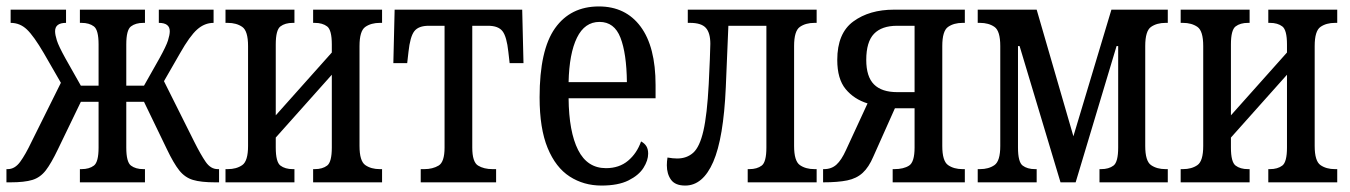

<svg xmlns="http://www.w3.org/2000/svg" viewBox="-20 -566 4191 596"><path d="M0 0V-41H4Q26 -41 42.5 -63.5Q59 -86 78 -126L169 -309L116 -401Q85 -454 63.5 -474.5Q42 -495 13 -495V-536H185V-495Q151 -495 151 -469Q151 -458 156.5 -440.5Q162 -423 183 -385L231 -300H286V-428Q286 -473 271.5 -484Q257 -495 233 -495H228V-536H430V-495H425Q401 -495 386.5 -484Q372 -473 372 -428V-300H427L475 -385Q496 -423 501.5 -440.5Q507 -458 507 -469Q507 -495 473 -495V-536H643V-495Q615 -495 592 -474.5Q569 -454 539 -401L489 -314L583 -126Q603 -86 618.5 -63.5Q634 -41 656 -41H660V0H648Q604 0 579 -7.5Q554 -15 536.5 -37Q519 -59 498 -103L427 -250H372V-108Q372 -63 386.5 -52Q401 -41 425 -41H430V0H228V-41H233Q257 -41 271.5 -52Q286 -63 286 -108V-250H231L160 -103Q139 -59 122 -37Q105 -15 80.5 -7.5Q56 0 12 0Z M680 0V-41H687Q714 -41 732 -53.5Q750 -66 750 -113V-423Q750 -470 732 -482.5Q714 -495 687 -495H680V-536H894V-495H889Q865 -495 850.5 -484Q836 -473 836 -428V-208L1010 -403V-428Q1010 -473 995.5 -484Q981 -495 957 -495H952V-536H1166V-495H1159Q1132 -495 1114 -482.5Q1096 -470 1096 -423V-113Q1096 -66 1114 -53.5Q1132 -41 1159 -41H1166V0H952V-41H957Q981 -41 995.5 -52Q1010 -63 1010 -108V-334L836 -139V-108Q836 -63 850.5 -52Q865 -41 889 -41H894V0Z M1286 0V-41H1297Q1323 -41 1341.5 -52Q1360 -63 1360 -108V-486H1311Q1279 -486 1266 -469Q1253 -452 1248 -405L1244 -370H1201L1205 -536H1601L1605 -370H1562L1558 -405Q1553 -452 1540 -469Q1527 -486 1495 -486H1446V-108Q1446 -63 1464 -52Q1482 -41 1509 -41H1520V0Z M1847 10Q1792 10 1748.5 -18Q1705 -46 1680 -106.5Q1655 -167 1655 -264Q1655 -411 1703 -478.5Q1751 -546 1839 -546Q1922 -546 1968.5 -483.5Q2015 -421 2015 -302V-261H1745Q1746 -157 1774.5 -100.5Q1803 -44 1861 -44Q1902 -44 1929.5 -67Q1957 -90 1970 -127Q1981 -121 1986.5 -112Q1992 -103 1992 -89Q1992 -68 1977.5 -45Q1963 -22 1931 -6Q1899 10 1847 10ZM1926 -311Q1925 -400 1906 -449Q1887 -498 1841 -498Q1795 -498 1771 -449Q1747 -400 1745 -311Z M2107 10Q2076 10 2063 -8Q2050 -26 2050 -53Q2050 -59 2050.5 -65Q2051 -71 2052 -77Q2069 -74 2082 -74Q2112 -74 2132 -92Q2152 -110 2163.5 -160Q2175 -210 2180 -305Q2182 -348 2183.5 -382Q2185 -416 2185 -430Q2185 -464 2171 -479.5Q2157 -495 2122 -495H2115V-536H2515V-495H2508Q2481 -495 2463 -482.5Q2445 -470 2445 -423V-113Q2445 -66 2463 -53.5Q2481 -41 2508 -41H2515V0H2301V-41H2306Q2330 -41 2344.5 -52Q2359 -63 2359 -108V-486H2241L2233 -295Q2226 -137 2194 -63.5Q2162 10 2107 10Z M2535 0V-41H2538Q2561 -41 2576.5 -55Q2592 -69 2606 -100L2673 -245Q2631 -258 2605 -289.5Q2579 -321 2579 -380Q2579 -463 2629 -499.5Q2679 -536 2755 -536H2975V-495H2968Q2941 -495 2923 -482.5Q2905 -470 2905 -423V-113Q2905 -66 2923 -53.5Q2941 -41 2968 -41H2975V0H2751V-41H2756Q2785 -41 2802 -52Q2819 -63 2819 -108V-230H2758L2691 -80Q2677 -47 2658 -29.5Q2639 -12 2610 -6Q2581 0 2535 0ZM2765 -280H2819V-486H2765Q2717 -486 2693 -461Q2669 -436 2669 -380Q2669 -328 2693 -304Q2717 -280 2765 -280Z M3015 0V-41H3022Q3049 -41 3067 -53.5Q3085 -66 3085 -113V-423Q3085 -470 3067 -482.5Q3049 -495 3022 -495H3015V-536H3198L3312 -143L3430 -536H3605V-495H3598Q3571 -495 3553 -482.5Q3535 -470 3535 -423V-113Q3535 -66 3553 -53.5Q3571 -41 3598 -41H3605V0H3393V-41H3398Q3422 -41 3436.5 -52Q3451 -63 3451 -108V-423H3446L3319 0H3272L3145 -423H3140V-108Q3140 -63 3154.5 -52Q3169 -41 3193 -41H3198V0Z M3645 0V-41H3652Q3679 -41 3697 -53.5Q3715 -66 3715 -113V-423Q3715 -470 3697 -482.5Q3679 -495 3652 -495H3645V-536H3859V-495H3854Q3830 -495 3815.5 -484Q3801 -473 3801 -428V-208L3975 -403V-428Q3975 -473 3960.5 -484Q3946 -495 3922 -495H3917V-536H4131V-495H4124Q4097 -495 4079 -482.5Q4061 -470 4061 -423V-113Q4061 -66 4079 -53.5Q4097 -41 4124 -41H4131V0H3917V-41H3922Q3946 -41 3960.5 -52Q3975 -63 3975 -108V-334L3801 -139V-108Q3801 -63 3815.5 -52Q3830 -41 3854 -41H3859V0Z"/></svg>

Font: Noto Serif ExtraCondensed
Style: Regular
Weight: 400
Width: 2
Designer: Monotype Design Team
Foundry: Monotype Imaging Inc.
Version: Version 2.015